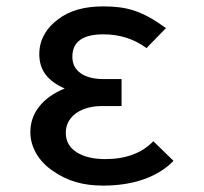

<svg xmlns="http://www.w3.org/2000/svg" viewBox="-20 -574 640 601"><path d="M145.5 -39Q111.5 -62 93.2 -94Q75 -126 75 -160Q75 -205.5 103 -240.8Q131 -276 182.5 -297Q142 -315 122.5 -341Q103 -367 103 -404.5Q103 -437.5 118.5 -465.5Q134 -493.5 162.5 -514Q214.5 -554 302.5 -554Q332 -554 354.8 -551Q377.5 -548 399.5 -541Q424 -532.5 447 -520Q470 -507.5 499.5 -486L438.5 -423.5Q380.5 -466.5 303.5 -466.5Q206.5 -466.5 206.5 -396.5Q206.5 -363 232.5 -344.8Q258.5 -326.5 304 -326.5H360.5V-242H298Q266.5 -242 241 -232Q215.5 -222 200.8 -203Q186 -184 186 -158Q186 -119 219.8 -97.5Q253.5 -76 309.5 -76Q406 -76 460 -132L523 -70.5Q487 -33 430.5 -13Q374 7 302.5 7Q255.5 7 217.2 -4.2Q179 -15.5 145.5 -39Z"/></svg>

Font: JuliaMono SemiBold
Style: Regular
Weight: 600
Monospace: yes
Designer: cormullion
Foundry: corm
Version: Version 0.055; ttfautohint (v1.8.4)